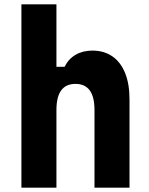

<svg xmlns="http://www.w3.org/2000/svg" viewBox="-20 -868 690 888"><path d="M79 0V-848H241V-559H279Q296 -595 329.5 -614.5Q363 -634 407 -634Q461 -634 499.5 -607.5Q538 -581 558.5 -530.5Q579 -480 579 -408V0H417V-359Q417 -420 395 -450Q373 -480 329 -480Q285 -480 263 -450Q241 -420 241 -359V0Z"/></svg>

Font: Martian Mono SemiCondensed
Style: Bold
Weight: 700
Width: 4
Designer: Roman Shamin
Foundry: Evil Martians
Version: Version 1.000